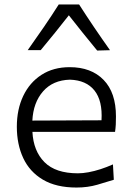

<svg xmlns="http://www.w3.org/2000/svg" viewBox="-20 -830 590 861"><path d="M323.1 11Q373.2 11 416.5 -1.6Q459.8 -14.2 490.4 -23.9L486.5 -92.8Q459 -80.5 431 -71.4Q403 -62.4 377.1 -57.6Q351.1 -52.8 329.5 -52.8Q229.2 -52.8 179.5 -102.8Q129.8 -152.7 125.4 -238.6H495.9Q498.3 -254.5 499.2 -271.2Q500 -287.8 500 -307.9Q500 -414.8 444.5 -471.8Q389 -528.8 292.5 -528.8Q219.3 -528.8 166.1 -494.4Q112.9 -460.1 84.2 -399.8Q55.5 -339.5 55.5 -261.7Q55.5 -182.6 84.3 -121Q113.1 -59.4 172.6 -24.2Q232.1 11 323.1 11ZM435.2 -290.6 125.1 -289.3Q129.2 -370.2 173.2 -420.4Q217.2 -470.6 293.6 -472.7Q366.9 -470.3 403.6 -424.2Q440.3 -378.2 435.2 -290.6ZM415.8 -603.3 473.3 -604.9Q436.6 -656.6 401.9 -707.9Q367.2 -759.3 334.6 -810.1H243.5Q211.4 -759.3 176.3 -708.2Q141.1 -657 104.4 -605.3H162.7Q195.4 -644.5 226.9 -683.6Q258.4 -722.6 288.7 -761.4Q319.5 -722.1 351.5 -682.3Q383.4 -642.6 415.8 -603.3Z"/></svg>

Font: Pinar-VF
Style: Regular
Weight: 300
Designer: Amin Abedi
Version: Version 3.0